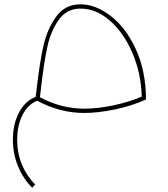

<svg xmlns="http://www.w3.org/2000/svg" viewBox="-20 -526 780 894"><path d="M40 124Q40 52 68.5 -2Q97 -56 146 -75L152 -123Q165 -236 182.5 -313.5Q200 -391 241.5 -448.5Q283 -506 355 -506Q424 -506 494.5 -452.5Q565 -399 612 -298Q659 -197 660 -63Q592 -32 513.5 -16Q435 0 372 0Q259 0 153 -57Q110 -40 85 9Q60 58 60 125Q60 189 83 242.5Q106 296 144 333L130 348Q89 308 64.5 249.5Q40 191 40 124ZM640 -76Q637 -185 596.5 -279.5Q556 -374 491.5 -430Q427 -486 355 -486Q290 -486 253 -433Q216 -380 200.5 -308Q185 -236 172 -125L166 -73Q266 -20 373 -20Q434 -20 506 -35Q578 -50 640 -76Z"/></svg>

Font: Montserrat-Arabic Thin
Style: Regular
Weight: 250
Designer: Mohamed Gaber
Foundry: Kief Type Foundry
Version: Version 5.008